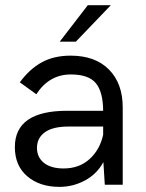

<svg xmlns="http://www.w3.org/2000/svg" viewBox="-20 -710 560 738"><path d="M405.8 -689.9 271.5 -549.8H209.5L317.4 -689.9ZM251.5 -496.1Q346.2 -496.1 398.9 -442.6Q451.7 -389.2 451.7 -297.4V0H382.8L377.4 -86.9Q352.5 -41 306.6 -16.4Q260.7 8.3 208.5 8.3Q132.3 8.3 84.7 -32.5Q37.1 -73.2 37.1 -144.5Q37.1 -284.2 238.3 -284.2H376.5Q376 -357.4 348.1 -390.6Q320.3 -423.8 252.4 -423.8Q168.9 -423.8 119.6 -347.7L56.2 -393.6Q93.3 -444.3 140.1 -470.2Q187 -496.1 251.5 -496.1ZM224.6 -62.5Q284.2 -62.5 324 -98.4Q363.8 -134.3 376.5 -191.9V-223.6H243.2Q183.1 -223.6 152.6 -201.7Q122.1 -179.7 122.1 -141.6Q122.1 -105.5 148.9 -84Q175.8 -62.5 224.6 -62.5Z"/></svg>

Font: HK Grotesk Medium Legacy
Style: Regular
Weight: 500
Designer: Alfredo Marco Pradil
Foundry: Hanken Design Co.
Version: Version 2.022;PS 002.022;hotconv 1.0.88;makeotf.lib2.5.64775